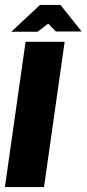

<svg xmlns="http://www.w3.org/2000/svg" viewBox="-30 -761 352 781"><path d="M-10 0 74 -591H233L149 0ZM16 -632 133 -741H216L302 -633H197L166 -665L123 -632Z"/></svg>

Font: Alumni Sans Thin Black
Style: Italic
Weight: 900
Italic angle: -8°
Version: Version 1.016